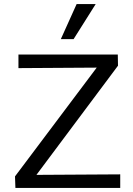

<svg xmlns="http://www.w3.org/2000/svg" viewBox="-20 -927 654 947"><path d="M56 0 54 -57 501 -652 537 -594 71 -591V-658H561L562 -603L116 -6L82 -64L573 -67V0ZM280 -734 358 -907H452L343 -734Z"/></svg>

Font: Ysabeau Office Medium
Style: Regular
Weight: 500
Designer: Christian Thalmann (Catharsis Fonts)
Version: Version 2.001;gftools[0.9.30]; featfreeze: tnum,lnum,ss02